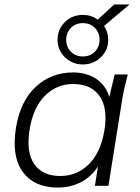

<svg xmlns="http://www.w3.org/2000/svg" viewBox="-20 -836 631 864"><path d="M239 8Q134 8 82.5 -62.5Q31 -133 52 -262Q72 -382 141.5 -446Q211 -510 309 -510Q370 -510 413 -481Q456 -452 472 -400L496 -501H555Q548 -473 541 -444.5Q534 -416 530 -389L468 0H407L421 -87Q392 -42 345.5 -17Q299 8 239 8ZM251 -44Q326 -44 379.5 -96.5Q433 -149 450 -250Q466 -351 427.5 -404.5Q389 -458 310 -458Q235 -458 182 -405Q129 -352 113 -252Q97 -150 134.5 -97Q172 -44 251 -44ZM353 -546Q305 -546 272 -578.5Q239 -611 239 -657Q239 -704 272 -736.5Q305 -769 353 -769Q390 -769 420 -748L494 -816H563L448 -719Q467 -692 467 -657Q467 -611 434 -578.5Q401 -546 353 -546ZM353 -582Q386 -582 407 -603.5Q428 -625 428 -657Q428 -689 407 -710.5Q386 -732 353 -732Q320 -732 299 -710.5Q278 -689 278 -657Q278 -625 299 -603.5Q320 -582 353 -582Z"/></svg>

Font: Mulish Light
Style: Italic
Weight: 300
Italic angle: -9°
Designer: Vernon Adams
Foundry: Vernon Adams
Version: Version 3.603; ttfautohint (v1.8.3)